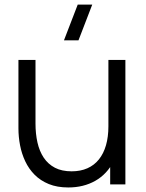

<svg xmlns="http://www.w3.org/2000/svg" viewBox="-20 -800 634 833"><path d="M320.5 -625H257.5L317.2 -780H380.2ZM276.3 13.3Q227.8 13.3 191.7 -1.5Q155.5 -16.3 130.2 -41.8Q105 -67.3 89.5 -100.2Q74 -133.2 67 -169.8Q60 -206.5 60 -243V-540H134V-264.3Q134 -219.8 142.5 -181.9Q151 -144 169.8 -115.8Q188.7 -87.7 218.4 -72.2Q248.2 -56.7 290.7 -56.7Q329.5 -56.7 359.3 -70Q389.2 -83.3 409.3 -108.6Q429.5 -133.8 439.9 -170.1Q450.3 -206.3 450.3 -252L502.3 -240.3Q502.3 -157.3 473.3 -100.8Q444.3 -44.3 393.4 -15.5Q342.5 13.3 276.3 13.3ZM458 0V-133H450.3V-540H524V0Z"/></svg>

Font: Manrope ExtraLight
Style: Regular
Weight: 200
Designer: Mikhail Sharanda
Foundry: Mikhail Sharanda
Version: Version 4.505